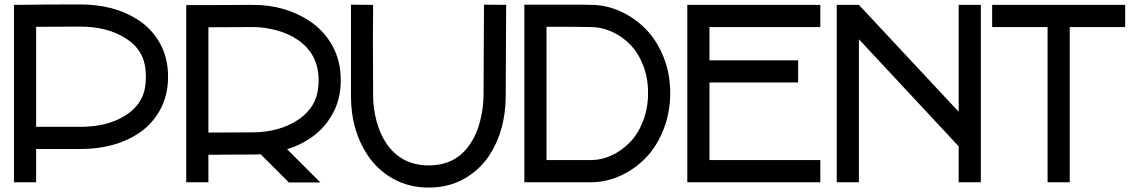

<svg xmlns="http://www.w3.org/2000/svg" viewBox="-20 -822 5110 866"><path d="M341 -802Q171 -802 67 -800H43V0H143V-150H343Q493 -150 598 -216Q662 -256 700 -322.5Q738 -389 738 -476Q738 -563 699.5 -630Q661 -697 597 -736Q492 -802 341 -802ZM341 -702Q463 -702 544 -651Q590 -623 614 -581.5Q638 -540 638 -475.5Q638 -411 614 -370Q590 -329 545 -301Q465 -250 343 -250H143V-701Q241 -702 341 -702Z M1120 -800Q1001 -800 902 -799H820V0H920V-124L1120 -125Q1138 -125 1156 -126L1283 1H1425L1275 -149Q1331 -166 1377 -197Q1440 -238 1478.5 -305.5Q1517 -373 1517 -460.5Q1517 -548 1479 -616Q1441 -684 1378 -726Q1268 -800 1120 -800ZM1120 -700Q1172 -700 1226.5 -685.5Q1281 -671 1322 -643Q1417 -579 1417 -460Q1417 -396 1392.5 -353Q1368 -310 1322 -280Q1239 -226 1120 -225L920 -224V-699Q1019 -700 1120 -700Z M1563 -801Q1563 -801 1563 -389V-388Q1563 -234 1639 -121Q1683 -55 1753.5 -15.5Q1824 24 1914 24Q2004 24 2074 -16Q2144 -56 2187 -121Q2260 -233 2261 -388L2262 -601V-602L2263 -800L2163 -801L2162 -602L2161 -389Q2160 -333 2145.5 -276Q2131 -219 2103 -176Q2038 -76 1914 -76Q1790 -76 1722 -176Q1693 -220 1678 -277Q1663 -334 1663 -389Q1661 -695 1663 -800Z M2457 -801Q2408 -801 2369 -801H2345V0H2445H2448H2650H2651Q2718 -1 2782 -31Q2846 -61 2895 -112.5Q2944 -164 2973.5 -240Q3003 -316 3003 -403Q3003 -490 2972.5 -565.5Q2942 -641 2892 -691.5Q2842 -742 2778 -771Q2714 -800 2646 -800H2645Q2645 -800 2639.5 -800Q2634 -800 2624 -800.5Q2614 -801 2600.5 -801Q2587 -801 2569.5 -801Q2552 -801 2534.5 -801Q2517 -801 2496.5 -801Q2476 -801 2457 -801ZM2457 -701Q2548 -702 2645 -700Q2692 -700 2737.5 -680Q2783 -660 2820 -623.5Q2857 -587 2880 -529.5Q2903 -472 2903 -403Q2903 -334 2880.5 -276Q2858 -218 2821.5 -180.5Q2785 -143 2740.5 -122Q2696 -101 2650 -100H2448H2445V-701Q2447 -701 2451 -701Q2455 -701 2457 -701Z M3080 -800V-700V-550V-450V-100V0H3680V-100H3180V-450H3580V-550H3180V-700H3680V-800H3180Z M3754 -800V0H3854V-645L4304 -162V0H4404V-25V-142V-167V-650V-800H4304V-318L3854 -800Z M4455 -800V-700H4705V0H4805V-700H5055V-800H4805H4705Z"/></svg>

Font: Serreria Sobria
Style: Medium
Weight: 500
Version: Version 001.000